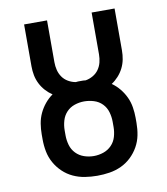

<svg xmlns="http://www.w3.org/2000/svg" viewBox="-83 -805 766 882"><g transform="rotate(-10 300.0 -363.5)"><path d="M300 8Q271 8 242.5 3.5Q214 -1 188 -13Q162 -25 141 -45Q120 -65 106 -90Q92 -115 86.5 -143Q81 -171 81 -200V-224Q81 -248 85 -273Q89 -298 99.5 -320.5Q110 -343 126 -362.5Q142 -382 162 -396Q145 -407 130.5 -423Q116 -439 106.5 -458Q97 -477 93 -497.5Q89 -518 89 -540V-735H196V-540Q196 -521 200.5 -503Q205 -485 215.5 -470Q226 -455 242.5 -445.5Q259 -436 277 -433Q282 -434 288 -434Q294 -434 300 -434Q306 -434 312 -434Q318 -434 323 -433Q341 -436 357.5 -445.5Q374 -455 384.5 -470Q395 -485 399.5 -503Q404 -521 404 -540V-735H511V-540Q511 -518 507 -497.5Q503 -477 493.5 -458Q484 -439 469.5 -423Q455 -407 438 -396Q458 -382 474 -362.5Q490 -343 500.5 -320.5Q511 -298 515 -273Q519 -248 519 -224V-200Q519 -171 513.5 -143Q508 -115 494 -90Q480 -65 459 -45Q438 -25 412 -13Q386 -1 357.5 3.5Q329 8 300 8ZM300 -84Q323 -84 345 -91.5Q367 -99 383 -115.5Q399 -132 405.5 -154.5Q412 -177 412 -200V-224Q412 -247 405.5 -269.5Q399 -292 383 -308.5Q367 -325 344.5 -332Q322 -339 299 -339Q276 -339 254 -331.5Q232 -324 216.5 -307.5Q201 -291 194.5 -268.5Q188 -246 188 -224V-200Q188 -177 194.5 -154.5Q201 -132 217 -115.5Q233 -99 255 -91.5Q277 -84 300 -84Z"/></g></svg>

Font: Iosevka Curly Slab SmBdEx
Style: Regular
Weight: 600
Width: 7
Monospace: yes
Designer: Belleve Invis
Foundry: Belleve Invis
Version: Version 11.1.0; ttfautohint (v1.8.3)